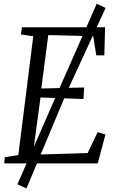

<svg xmlns="http://www.w3.org/2000/svg" viewBox="-20 -892 636 1048"><path d="M3 0 6 -34 80 -45.5 161.5 -694 94.5 -704 99.5 -743H553.5L549.5 -590H505.5L489 -694.5L243.5 -700.5L205.5 -409L439.5 -414.5L435.5 -351.5L201 -360L159 -47.5L458.5 -56.5L513 -171L555.5 -158L513.5 0ZM75 114 305 -411.5 508 -871.5 556.5 -848.5 345.5 -391 124.5 136.5Z"/></svg>

Font: Merriweather 24pt Light
Style: Italic
Weight: 300
Italic angle: -7.8°
Version: Version 2.101